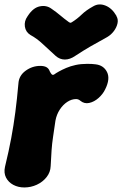

<svg xmlns="http://www.w3.org/2000/svg" viewBox="-26 -803 539 845"><path d="M81 22Q54 22 32.5 10.5Q11 -1 0.5 -21.5Q-10 -42 -4 -69Q13 -139 23.5 -195.5Q34 -252 41.5 -309.5Q49 -367 55 -435Q57 -470 86.5 -491.5Q116 -513 151 -513Q169 -513 179 -507Q189 -501 193 -489Q198 -479 202 -475.5Q206 -472 212 -475Q220 -481 233.5 -488.5Q247 -496 265.5 -504Q284 -512 307 -517Q330 -522 358 -522Q369 -522 378 -521.5Q387 -521 394 -520Q430 -516 445 -486Q460 -456 437 -410Q427 -389 408 -372Q389 -355 367 -350Q345 -345 327 -360Q324 -363 319 -365Q314 -367 309 -367Q289 -367 270 -354.5Q251 -342 237 -320.5Q223 -299 218 -272Q212 -230 207.5 -200.5Q203 -171 201 -142Q199 -113 197 -72Q196 -45 179 -23.5Q162 -2 136 10Q110 22 81 22ZM487 -731Q495 -717 491 -699.5Q487 -682 475 -666Q463 -650 446 -640Q402 -616 371 -598Q340 -580 305 -557Q282 -541 259.5 -541Q237 -541 219 -557Q190 -583 163 -608.5Q136 -634 108 -649Q87 -662 83.5 -686Q80 -710 95 -731L97 -734Q120 -769 149 -775Q178 -781 200 -765Q222 -750 239 -735.5Q256 -721 278 -705Q281 -704 283 -703Q285 -702 290 -705Q314 -720 333.5 -739Q353 -758 384 -775Q409 -790 438 -778.5Q467 -767 486 -734Z"/></svg>

Font: Winky Sans ExtraBold
Style: Italic
Weight: 800
Italic angle: -8.97852°
Designer: Simon Atzbach
Foundry: typofactur
Version: Version 1.205